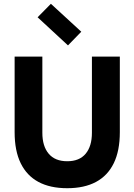

<svg xmlns="http://www.w3.org/2000/svg" viewBox="-20 -979 708 1011"><path d="M334 12Q244 12 182.5 -21Q121 -54 89 -119.5Q57 -185 57 -283V-681H203V-280Q203 -209 236.5 -169.5Q270 -130 334 -130Q398 -130 431 -169.5Q464 -209 464 -280V-681H611V-283Q611 -185 579 -119.5Q547 -54 485.5 -21Q424 12 334 12ZM338 -740 178 -888 248 -959 408 -812Z"/></svg>

Font: Gabarito
Style: Bold
Weight: 700
Designer: Leandro Assis / Alvaro Franca / Felipe Casaprima
Foundry: Naipe Foundry
Version: Version 1.000